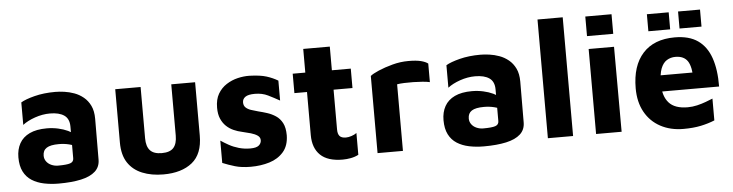

<svg xmlns="http://www.w3.org/2000/svg" viewBox="-45 -900 4286 1123"><g transform="rotate(-5 2098.0 -338.5)"><path d="M261 15Q215 15 174.5 6.5Q134 -2 103.5 -21.5Q73 -41 56 -74.5Q39 -108 39 -158Q39 -205 58.5 -240Q78 -275 118 -294Q158 -313 219 -313Q253 -313 285 -306Q317 -299 342.5 -287Q368 -275 383 -261L389 -189Q369 -201 341 -208Q313 -215 281 -215Q232 -215 209.5 -200.5Q187 -186 187 -155Q187 -136 198 -121Q209 -106 227.5 -98Q246 -90 266 -90Q317 -90 337.5 -97Q358 -104 358 -125V-311Q358 -357 328.5 -377.5Q299 -398 245 -398Q201 -398 156.5 -382.5Q112 -367 84 -345V-477Q110 -493 164.5 -507Q219 -521 287 -521Q311 -521 340 -517Q369 -513 398 -502.5Q427 -492 451.5 -472Q476 -452 491 -421Q506 -390 506 -344L505 -105Q505 -62 476 -35.5Q447 -9 392.5 3Q338 15 261 15Z M876 15Q806 15 752 -7Q698 -29 668 -74.5Q638 -120 638 -193V-506H787V-205Q787 -157 808.5 -133.5Q830 -110 877 -110Q925 -110 946 -133.5Q967 -157 967 -205V-506H1107V-193Q1107 -85 1045 -35Q983 15 876 15Z M1389 15Q1335 15 1296.5 3.5Q1258 -8 1224 -22V-153Q1245 -139 1271 -124.5Q1297 -110 1328.5 -101Q1360 -92 1395 -92Q1431 -92 1445.5 -104.5Q1460 -117 1460 -135Q1460 -152 1445 -162.5Q1430 -173 1406 -180Q1382 -187 1355 -193Q1331 -198 1307 -208.5Q1283 -219 1264 -237Q1245 -255 1233.5 -281.5Q1222 -308 1222 -346Q1222 -395 1241 -427.5Q1260 -460 1291 -480Q1322 -500 1358 -508.5Q1394 -517 1428 -516Q1490 -514 1526.5 -502.5Q1563 -491 1593 -473V-356Q1559 -375 1525.5 -391.5Q1492 -408 1449 -408Q1410 -408 1393 -396Q1376 -384 1376 -364Q1376 -345 1387.5 -334Q1399 -323 1418 -316.5Q1437 -310 1460 -304Q1485 -298 1511.5 -289.5Q1538 -281 1561.5 -265.5Q1585 -250 1599.5 -222.5Q1614 -195 1614 -150Q1613 -89 1581 -52.5Q1549 -16 1498.5 -0.5Q1448 15 1389 15Z M1928 20Q1840 20 1797 -21.5Q1754 -63 1754 -139V-392H1680V-506H1754V-645H1910V-506H2021V-392H1910V-158Q1910 -132 1921 -119.5Q1932 -107 1958 -107Q1973 -107 1991 -113Q2009 -119 2021 -128V0Q2000 11 1975.5 15.5Q1951 20 1928 20Z M2134 0V-453Q2148 -465 2184 -480.5Q2220 -496 2266.5 -508.5Q2313 -521 2360 -521Q2407 -521 2434 -514Q2461 -507 2475 -496V-387Q2458 -391 2432 -393Q2406 -395 2378 -395.5Q2350 -396 2325 -395Q2300 -394 2283 -391V0Z M2757 15Q2711 15 2670.5 6.5Q2630 -2 2599.5 -21.5Q2569 -41 2552 -74.5Q2535 -108 2535 -158Q2535 -205 2554.5 -240Q2574 -275 2614 -294Q2654 -313 2715 -313Q2749 -313 2781 -306Q2813 -299 2838.5 -287Q2864 -275 2879 -261L2885 -189Q2865 -201 2837 -208Q2809 -215 2777 -215Q2728 -215 2705.5 -200.5Q2683 -186 2683 -155Q2683 -136 2694 -121Q2705 -106 2723.5 -98Q2742 -90 2762 -90Q2813 -90 2833.5 -97Q2854 -104 2854 -125V-311Q2854 -357 2824.5 -377.5Q2795 -398 2741 -398Q2697 -398 2652.5 -382.5Q2608 -367 2580 -345V-477Q2606 -493 2660.5 -507Q2715 -521 2783 -521Q2807 -521 2836 -517Q2865 -513 2894 -502.5Q2923 -492 2947.5 -472Q2972 -452 2987 -421Q3002 -390 3002 -344L3001 -105Q3001 -62 2972 -35.5Q2943 -9 2888.5 3Q2834 15 2757 15Z M3282 0H3134V-697H3282Z M3417 0V-499H3566L3567 0ZM3414 -575V-690H3568V-575Z M3929 15Q3853 15 3794.5 -16.5Q3736 -48 3703.5 -106.5Q3671 -165 3671 -246Q3671 -378 3736.5 -450.5Q3802 -523 3924 -523Q4008 -523 4059.5 -487Q4111 -451 4135 -382Q4159 -313 4158 -214H3773L3757 -309H4035L4013 -262Q4012 -343 3990 -376Q3968 -409 3918 -409Q3890 -409 3867.5 -395Q3845 -381 3832.5 -348.5Q3820 -316 3820 -259Q3820 -187 3854.5 -148Q3889 -109 3965 -109Q3993 -109 4020.5 -115.5Q4048 -122 4072 -131Q4096 -140 4113 -147V-19Q4077 -4 4032.5 5.5Q3988 15 3929 15ZM3957 -572V-672H4086V-572ZM3774 -572V-672H3902V-572Z"/></g></svg>

Font: Maven Pro
Style: Bold
Weight: 700
Designer: Joe Prince
Foundry: Joe Prince
Version: Version 2.103